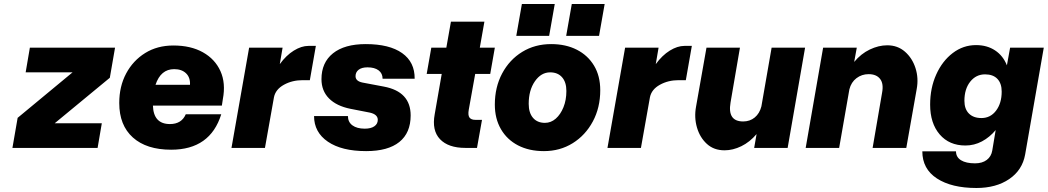

<svg xmlns="http://www.w3.org/2000/svg" viewBox="-20 -738 5228 958"><path d="M129 -500H554L528 -350L253 -123H488L467 0H42L68 -150L342 -377H108Z M575 -224Q575 -307 609.5 -371.5Q644 -436 704.5 -473.5Q765 -511 845 -511Q932 -511 992.5 -477Q1053 -443 1080 -383Q1107 -323 1092 -244L1087 -211H743Q746 -119 828 -119Q886 -119 907 -168H1084Q1029 9 834 9Q711 9 643 -52Q575 -113 575 -224ZM849 -393Q782 -393 756 -315H928Q930 -351 908.5 -372Q887 -393 849 -393Z M1223 -500H1390L1376 -418Q1408 -462 1446 -485.5Q1484 -509 1519 -509H1556L1526 -338H1490Q1438 -338 1396.5 -315Q1355 -292 1347 -253L1302 0H1135Z M1826 -176 1729 -195Q1659 -209 1621.5 -247Q1584 -285 1584 -343Q1584 -426 1641.5 -472Q1699 -518 1805 -518Q1923 -518 1986.5 -473Q2050 -428 2049 -345H1889Q1889 -372 1869 -387Q1849 -402 1814 -402Q1785 -402 1769.5 -390Q1754 -378 1754 -358Q1754 -333 1789 -326L1895 -306Q2029 -281 2029 -162Q2029 -75 1972.5 -29.5Q1916 16 1807 16Q1685 16 1616 -31Q1547 -78 1547 -159H1716Q1716 -129 1738.5 -112.5Q1761 -96 1800 -96Q1831 -96 1848 -108Q1865 -120 1865 -140Q1865 -167 1826 -176Z M2385 -140 2360 0H2302Q2217 0 2175.5 -43.5Q2134 -87 2149 -168L2184 -369H2109L2132 -500H2207L2230 -630H2397L2374 -500H2449L2426 -369H2351L2319 -191Q2314 -163 2322.5 -151.5Q2331 -140 2352 -140Z M2833 -718H2997L2969 -559H2805ZM2584 -718H2748L2720 -559H2556ZM2449 -216Q2449 -303 2485.5 -371.5Q2522 -440 2585.5 -479Q2649 -518 2730 -518Q2803 -518 2858 -490Q2913 -462 2944 -410.5Q2975 -359 2975 -288Q2975 -201 2938 -132Q2901 -63 2837.5 -23.5Q2774 16 2694 16Q2620 16 2565 -12.5Q2510 -41 2479.5 -93.5Q2449 -146 2449 -216ZM2806 -284Q2806 -328 2784.5 -352.5Q2763 -377 2725 -377Q2680 -377 2649 -332.5Q2618 -288 2618 -220Q2618 -175 2639.5 -150Q2661 -125 2699 -125Q2729 -125 2753 -146Q2777 -167 2791.5 -203Q2806 -239 2806 -284Z M3099 -500H3266L3252 -418Q3284 -462 3322 -485.5Q3360 -509 3395 -509H3432L3402 -338H3366Q3314 -338 3272.5 -315Q3231 -292 3223 -253L3178 0H3011Z M3625 -226Q3609 -132 3688 -132Q3722 -132 3746 -152Q3770 -172 3779 -207L3830 -500H3997L3910 0H3743L3755 -69Q3721 -29 3679 -8.5Q3637 12 3595 12Q3542 12 3507 -20Q3472 -52 3457.5 -102Q3443 -152 3453 -206L3505 -500H3672Z M4381 -274Q4390 -320 4371.5 -344Q4353 -368 4314 -368Q4280 -368 4253.5 -348Q4227 -328 4218 -292L4167 0H4000L4087 -500H4255L4242 -429Q4276 -470 4320 -491Q4364 -512 4407 -512Q4459 -512 4495.5 -480Q4532 -448 4548 -398Q4564 -348 4554 -294L4502 0H4334Z M5188 -500 5095 33Q5081 111 5015.5 155.5Q4950 200 4852 200Q4728 200 4655 152.5Q4582 105 4582 17H4750Q4750 46 4775 61.5Q4800 77 4845 77Q4881 77 4903.5 60Q4926 43 4931 13L4948 -89Q4918 -53 4879.5 -32.5Q4841 -12 4797 -12Q4716 -12 4668.5 -67.5Q4621 -123 4621 -216Q4621 -299 4651.5 -366.5Q4682 -434 4734 -473.5Q4786 -513 4850 -513Q4905 -513 4945 -486.5Q4985 -460 5004 -412L5020 -500ZM4792 -235Q4792 -194 4814.5 -171.5Q4837 -149 4877 -149Q4922 -149 4950 -186Q4978 -223 4978 -281Q4978 -322 4956.5 -344.5Q4935 -367 4895 -367Q4850 -367 4821 -330.5Q4792 -294 4792 -235Z"/></svg>

Font: Overused Grotesk ExtraBold
Style: Italic
Weight: 800
Italic angle: -10°
Version: Version 0.003